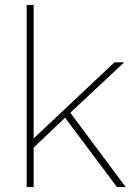

<svg xmlns="http://www.w3.org/2000/svg" viewBox="-20 -750 538 770"><path d="M449 0 241 -278 115 -158V0H87V-730H115V-195L439 -500H478L262 -298L484 0Z"/></svg>

Font: Elaine Sans ExtraLight
Style: Regular
Weight: 275
Designer: Wei Huang
Foundry: Wei Huang
Version: Version 2.001;December 24, 2019;FontCreator 12.0.0.2547 64-b